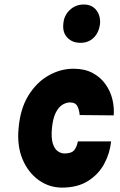

<svg xmlns="http://www.w3.org/2000/svg" viewBox="-20 -815 534 852"><path d="M255 17.5Q198.5 17.5 151.8 -15.8Q105 -49 80 -108.5Q55 -168 62.5 -246.5Q70 -333 106.2 -391.5Q142.5 -450 195.5 -480Q248.5 -510 306 -510Q356 -510 391.2 -491Q426.5 -472 448.2 -441.2Q470 -410.5 478.8 -374Q487.5 -337.5 484.5 -303L333.5 -304.5Q332.5 -324.5 324 -342.5Q315.5 -360.5 290.5 -360.5Q274.5 -360.5 257.5 -350.5Q240.5 -340.5 227.8 -315.8Q215 -291 210.5 -246.5Q206.5 -203 214.2 -178.5Q222 -154 236.5 -144Q251 -134 266 -134Q298.5 -134 310 -149.5Q321.5 -165 325.5 -187.5H473Q467.5 -134 442 -87.2Q416.5 -40.5 370 -11.5Q323.5 17.5 255 17.5ZM337 -625Q301 -625 279 -647.8Q257 -670.5 261 -709Q263.5 -746 289.5 -770.5Q315.5 -795 351.5 -795Q387.5 -795 407 -770.5Q426.5 -746 424 -709Q419 -670.5 396 -647.8Q373 -625 337 -625Z"/></svg>

Font: Karla ExtraBold
Style: Italic
Weight: 800
Italic angle: -8°
Designer: Jonathan Pinhorn
Version: Version 2.004;gftools[0.9.33]